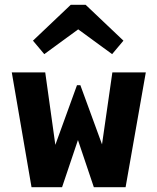

<svg xmlns="http://www.w3.org/2000/svg" viewBox="-20 -778 654 798"><path d="M586 -477 502 0H370L304 -196L238 0H111L29 -477H168L210 -176L300 -424H314L404 -178L447 -477ZM164 -553 117 -609 274 -758H336L493 -609L446 -553L305 -656Z"/></svg>

Font: Intel One Mono
Style: Bold
Weight: 700
Monospace: yes
Designer: Fred Shallcrass
Foundry: Frere-Jones Type LLC
Version: Version 1.400;hotconv 1.1.0;makeotfexe 2.6.0;FJTRelease1.4